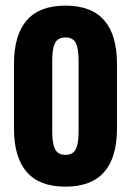

<svg xmlns="http://www.w3.org/2000/svg" viewBox="-20 -670 478 700"><path d="M218.5 10.5Q124 10.5 77.5 -42.8Q31 -96 31 -201.5V-437Q31 -542.5 77.5 -596Q124 -649.5 218.5 -649.5Q313 -649.5 359.8 -596Q406.5 -542.5 406.5 -437V-201.5Q406.5 -96 359.8 -42.8Q313 10.5 218.5 10.5ZM218.5 -105.5Q246 -105.5 256.2 -125.8Q266.5 -146 266.5 -188V-451Q266.5 -493.5 256.2 -513.5Q246 -533.5 218.5 -533.5Q191.5 -533.5 181 -513.5Q170.5 -493.5 170.5 -451V-188Q170.5 -146 181 -125.8Q191.5 -105.5 218.5 -105.5Z"/></svg>

Font: Anek Latin Condensed
Style: Bold
Weight: 700
Width: 3
Designer: Yesha Goshar
Foundry: Ek Type
Version: Version 1.003